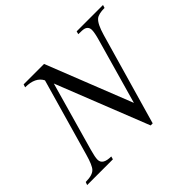

<svg xmlns="http://www.w3.org/2000/svg" viewBox="-177 -870 1094 1094"><g transform="rotate(-45 370.0 -323.5)"><path d="M764.6 -661.6 758.8 -643.6Q710.4 -643.6 690.9 -627.4Q666.5 -606.9 646.5 -537.6L487.8 15.6H471.2L250 -543.5L131.8 -126Q119.1 -81.1 119.1 -60.5Q119.1 -18.1 187.5 -18.1L182.6 0H-24.9L-18.1 -18.1Q36.6 -18.1 57.1 -40Q75.2 -58.6 94.2 -126L227.1 -591.8Q201.2 -643.6 119.1 -643.6L125 -661.6H289.6L494.6 -142.6L606 -535.6Q619.6 -583.5 619.6 -605Q619.6 -632.3 594.7 -640.1Q583 -643.6 547.4 -643.6L552.2 -661.6Z"/></g></svg>

Font: Dai Banna SIL Light
Style: Oblique
Weight: 400
Italic angle: -11°
Designer: Victor Gaultney
Foundry: SIL International
Version: Version 2.000